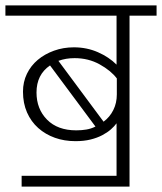

<svg xmlns="http://www.w3.org/2000/svg" viewBox="-30 -650 599 710"><path d="M50 0H401V-194Q393 -183 380 -171.5Q367 -160 348 -150Q329 -140 304.5 -134Q280 -128 249 -128Q208 -128 173 -140.5Q138 -153 111.5 -176.5Q85 -200 70 -234Q55 -268 55 -311Q55 -347 69.5 -377Q84 -407 109.5 -428.5Q135 -450 169.5 -462.5Q204 -475 243 -475Q291 -475 332 -457Q373 -439 401 -411V-592H-10V-630H549V-592H449V40H50ZM402 -360Q380 -389 338.5 -412Q297 -435 246 -435Q229 -435 214.5 -432.5Q200 -430 186 -425L353 -200Q376 -217 389 -243Q402 -269 402 -301ZM105 -308Q105 -247 144 -207.5Q183 -168 252 -168Q272 -168 289.5 -171Q307 -174 323 -182L155 -408Q105 -374 105 -308Z"/></svg>

Font: Ek Mukta ExtraLight
Style: Regular
Weight: 275
Designer: Girish Dalvi and Yashodeep Gholap
Foundry: Ek Type
Version: Version 2.538;PS 1.002;hotconv 16.6.51;makeotf.lib2.5.65220;